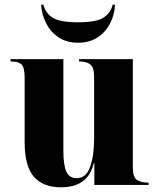

<svg xmlns="http://www.w3.org/2000/svg" viewBox="-20 -788 678 818"><path d="M240 10Q163 10 124 -35.5Q85 -81 85 -182V-456Q85 -500 72 -513Q59 -526 28 -526H25V-536H250V-147Q250 -85 262.5 -57Q275 -29 307 -29Q347 -29 364 -77Q381 -125 381 -199V-460Q381 -501 364.5 -513.5Q348 -526 321 -526H317V-536H546V-73Q546 -34 563 -22Q580 -10 609 -10H613V0H382V-94H380Q366 -39 331 -14.5Q296 10 240 10ZM313 -606Q264 -606 230 -628.5Q196 -651 177 -688Q158 -725 155 -768H165Q174 -732 204.5 -712.5Q235 -693 313 -693Q390 -693 420.5 -712.5Q451 -732 460 -768H470Q468 -725 449 -688Q430 -651 395.5 -628.5Q361 -606 313 -606Z"/></svg>

Font: Noto Serif Display SemiCondensed ExtraBold
Style: Regular
Weight: 800
Width: 4
Designer: Monotype Design Team
Foundry: Monotype Imaging Inc.
Version: Version 2.009